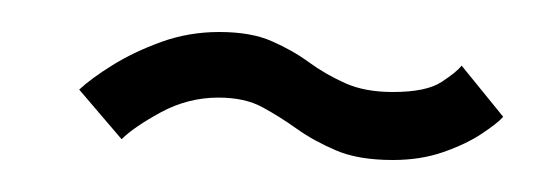

<svg xmlns="http://www.w3.org/2000/svg" viewBox="-20 -406 348 120"><path d="M225.5 -306Q243 -306 257.2 -311Q271.5 -316 281.2 -322.5Q291 -329 294.5 -333L268.5 -365Q265.5 -361 256 -354.8Q246.5 -348.5 225.5 -348.5Q208 -348.5 195.8 -354Q183.5 -359.5 173.2 -367Q163 -374.5 150 -380.2Q137 -386 117 -386Q98 -386 80.8 -379.8Q63.5 -373.5 50.2 -365.2Q37 -357 29.5 -350L56 -319Q63.5 -326.5 80.5 -335.8Q97.5 -345 116.5 -345Q133 -345 144 -339Q155 -333 165.5 -325.5Q176 -318 190 -312Q204 -306 225.5 -306Z"/></svg>

Font: Anybody SemiCondensed Light
Style: Italic
Weight: 300
Width: 4
Italic angle: -10°
Version: Version 1.113;gftools[0.9.25]